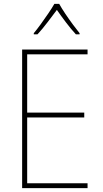

<svg xmlns="http://www.w3.org/2000/svg" viewBox="-20 -969 528 989"><path d="M431 0H94V-714H431V-689H120V-389H414V-364H120V-25H431ZM285 -949Q297 -927 316.5 -898Q336 -869 356 -842Q376 -815 390 -798V-792H371Q346 -819 319.5 -854Q293 -889 273 -918Q252 -890 225 -854.5Q198 -819 173 -792H154V-798Q170 -817 190 -844.5Q210 -872 229 -900Q248 -928 260 -949Z"/></svg>

Font: Noto Sans Lao Looped SemiCondensed Thin
Style: Regular
Weight: 100
Width: 4
Designer: Mark Frömberg, Ben Mitchell
Foundry: The Fontpad Ltd
Version: Version 1.002; ttfautohint (v1.8.4.7-5d5b)